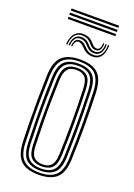

<svg xmlns="http://www.w3.org/2000/svg" viewBox="-158 -893 673 961"><g transform="rotate(20 178.0 -412.5)"><path d="M178.2 6.8Q111.2 6.8 81.1 -23.8Q51 -54.2 48.5 -122.5Q46.2 -185.5 45.5 -243.9Q44.8 -302.2 45.5 -360Q46.2 -417.8 48.2 -478.2Q51.2 -549.8 83.1 -578.2Q115 -606.8 178.2 -606.8Q245.5 -606.8 275.2 -576.1Q305 -545.5 307.8 -477.2Q311.2 -383 311.1 -297.6Q311 -212.2 307.8 -121.8Q305 -50.5 273.1 -21.9Q241.2 6.8 178.2 6.8ZM178.2 -4.2Q233.5 -4.2 262.6 -29.9Q291.8 -55.5 294.5 -121.8Q297.8 -212 297.8 -296Q297.8 -380 294.2 -476.5Q292.2 -537.8 266.2 -566.8Q240.2 -595.8 178.2 -595.8Q119.5 -595.8 91.8 -568.2Q64 -540.8 61.5 -475.5Q59.5 -421.8 58.8 -365.1Q58 -308.5 58.8 -248Q59.5 -187.5 61.8 -122Q64 -55.5 93.4 -29.9Q122.8 -4.2 178.2 -4.2ZM178.2 -15.5Q125.5 -15.5 101.2 -40.8Q77 -66 74.8 -125Q73 -178.8 72.1 -237Q71.2 -295.2 71.9 -355.5Q72.5 -415.8 74.8 -475.2Q77 -535.2 101.9 -559.9Q126.8 -584.5 178.2 -584.5Q227.2 -584.5 253.1 -561Q279 -537.5 281 -477.5Q283.2 -416.8 284 -358.4Q284.8 -300 284.1 -242.1Q283.5 -184.2 281.5 -124.8Q279.2 -64.8 254.4 -40.1Q229.5 -15.5 178.2 -15.5ZM178.2 -26.5Q222.5 -26.5 244.2 -48.6Q266 -70.8 268.2 -125Q270.8 -201 271.1 -290Q271.5 -379 268 -474.5Q266 -529.8 243.9 -551.6Q221.8 -573.5 178.2 -573.5Q133.8 -573.5 112 -551.4Q90.2 -529.2 88 -474.8Q86.2 -423.8 85.4 -367.1Q84.5 -310.5 85.1 -249.6Q85.8 -188.8 88 -125Q90 -69.2 112.6 -47.9Q135.2 -26.5 178.2 -26.5ZM178.2 -37.8Q142 -37.8 122.5 -56.6Q103 -75.5 101.2 -125.2Q99.2 -184.5 98.5 -242Q97.8 -299.5 98.5 -357.1Q99.2 -414.8 101.2 -474Q103 -521.8 121.2 -542Q139.5 -562.2 178.2 -562.2Q214.5 -562.2 233.8 -543.4Q253 -524.5 254.8 -474.5Q257.8 -387 257.9 -298.4Q258 -209.8 254.8 -125.8Q253 -77.2 234.5 -57.5Q216 -37.8 178.2 -37.8ZM178.2 -48.8Q210.5 -48.8 225.4 -66.9Q240.2 -85 241.5 -126.2Q244.2 -205.5 244.6 -291.6Q245 -377.8 241.5 -474Q240.2 -517.2 224.4 -534.2Q208.5 -551.2 178.2 -551.2Q145.5 -551.2 130.8 -532.9Q116 -514.5 114.5 -473.5Q112.5 -415.5 111.8 -359.8Q111 -304 111.8 -246.6Q112.5 -189.2 114.5 -125.8Q115.8 -82.2 131.9 -65.5Q148 -48.8 178.2 -48.8ZM84.2 -654.5Q87 -695.8 107.2 -715.9Q127.5 -736 159.5 -731.2Q176 -729 185.9 -722.4Q195.8 -715.8 202.5 -708Q209.2 -700.2 215.6 -694.1Q222 -688 231.5 -686.5Q243.2 -684.5 250 -693.5Q256.8 -702.5 257 -722.2H263.2Q263.5 -699.8 255.1 -687.6Q246.8 -675.5 229 -677.5Q217.5 -678.8 210.1 -684.9Q202.8 -691 196.4 -698.6Q190 -706.2 181.1 -713Q172.2 -719.8 157 -722.2Q129 -727.5 110.9 -709.8Q92.8 -692 90.8 -654.5ZM97.5 -654.5Q99.5 -687.5 114.6 -702.5Q129.8 -717.5 153.5 -713.8Q168.2 -711.5 177 -705Q185.8 -698.5 192.4 -690.6Q199 -682.8 206.8 -676.8Q214.5 -670.8 226.8 -669Q247.2 -666.2 258.6 -680.5Q270 -694.8 270 -722.2H276.5Q276.8 -690 263.1 -673.4Q249.5 -656.8 225.2 -659.5Q211.2 -661 202.6 -667.1Q194 -673.2 187.1 -681Q180.2 -688.8 172.1 -695.4Q164 -702 151.2 -704.2Q129.8 -708.5 117.6 -694.8Q105.5 -681 104 -654.5ZM110.8 -654.5Q112.5 -677.2 121.8 -688Q131 -698.8 148 -695.8Q160 -693.8 168 -687.4Q176 -681 183.4 -673.2Q190.8 -665.5 200 -659.2Q209.2 -653 223.8 -651Q251.5 -647.5 267.5 -666.8Q283.5 -686 283.2 -722.2H289.8Q289.5 -681.2 271.9 -659.9Q254.2 -638.5 221.8 -641.8Q205.2 -643.5 194.5 -649.8Q183.8 -656 176.2 -663.8Q168.8 -671.5 161.6 -677.9Q154.5 -684.2 145.2 -686.5Q132.8 -689.5 125.5 -680.9Q118.2 -672.2 117.2 -654.5ZM302.5 -820.8H49V-832H302.5ZM302.5 -776.2H49V-787.5H302.5ZM302.5 -798.5H49V-809.8H302.5Z"/></g></svg>

Font: Big Shoulders Inline Display Thin
Style: Regular
Weight: 400
Version: Version 2.002